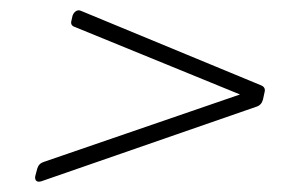

<svg xmlns="http://www.w3.org/2000/svg" viewBox="-20 -554 571 376"><path d="M61 -199Q54 -197 51 -200Q48 -203 49 -209L53 -224Q56 -234 66 -237L450 -369L127 -501Q117 -504 120 -514L122 -523Q124 -529 128.5 -532Q133 -535 138 -533L491 -387Q501 -383 498 -373L495 -359Q492 -348 482 -345Z"/></svg>

Font: Instrument Serif
Style: Italic
Weight: 400
Italic angle: -13°
Designer: Rodrigo Fuenzalida
Foundry: fragTYPE
Version: Version 1.000; ttfautohint (v1.8.4.7-5d5b);gftools[0.9.27]